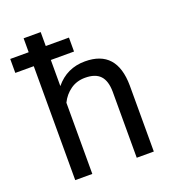

<svg xmlns="http://www.w3.org/2000/svg" viewBox="-151 -852 853 954"><g transform="rotate(-20 275.0 -375.0)"><path d="M295.9 -602.5H173.3V-464.4Q233.4 -538.1 329.6 -538.1Q497.1 -538.1 498.5 -349.1V0H408.2V-349.6Q407.7 -406.7 382.1 -434.1Q356.4 -461.4 302.2 -461.4Q258.3 -461.4 225.1 -438Q191.9 -414.6 173.3 -376.5V0H83V-602.5H-14.6V-676.3H83V-750H173.3V-676.3H295.9Z"/></g></svg>

Font: Roboto
Style: Regular
Weight: 400
Designer: Google
Version: Version 2.134; 2016; ttfautohint (v1.6)